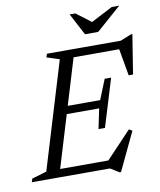

<svg xmlns="http://www.w3.org/2000/svg" viewBox="-112 -933 864 1038"><g transform="rotate(-10 320.0 -414.0)"><path d="M247.5 -628.5 178 -651 184 -670H336L133 0H-17L-11 -19L70 -43ZM571.5 -635.5 592 -626H275L289.5 -670H589.5L650 -694.5H657.5L623 -478.5H599ZM460 29.5 412 0H84.5L99 -44H441L401.5 -34L549.5 -190.5L567 -180L467.5 29.5ZM423.5 -220.5H388L411 -330H185.5L198.5 -373H424L468 -482.5H503.5L463.5 -351.5ZM614 -858 477.5 -738H405L342 -858H373L459 -793H447.5L573 -858Z"/></g></svg>

Font: Newsreader 18pt
Style: Italic
Weight: 400
Italic angle: -17°
Version: Version 1.003